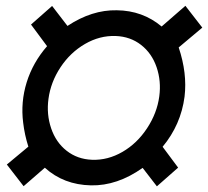

<svg xmlns="http://www.w3.org/2000/svg" viewBox="-20 -638 727 671"><path d="M478.5 -51.3Q389.6 11.7 297.9 9.8Q202.6 7.8 136.7 -51.8L62.5 12.7L3.9 -63L79.1 -125.5Q65.9 -167 61 -209Q51.8 -280.8 73.2 -350.1Q94.7 -419.4 144.5 -476.6L88.4 -552.2L162.1 -617.2L215.8 -547.4Q301.3 -604 388.2 -602.1Q478.5 -601.1 544.9 -545.4L627.9 -617.7L687 -541.5L604.5 -472.2Q634.8 -381.8 625 -300.3Q612.3 -202.1 548.3 -125L602.5 -52.2L528.3 13.2ZM149.4 -292.5Q142.1 -238.8 158.7 -189.7Q175.3 -140.6 212.9 -111.1Q250.5 -81.5 301.8 -79.6Q356.9 -77.6 408 -107.2Q459 -136.7 493.9 -189.7Q528.8 -242.7 536.6 -300.8Q543.9 -354.5 527.3 -403.1Q510.7 -451.7 473.1 -481Q435.5 -510.3 384.3 -512.2Q328.6 -514.2 277.1 -484.4Q225.6 -454.6 191.4 -402.8Q157.2 -351.1 149.4 -292.5Z"/></svg>

Font: RobotoDraft Medium
Style: Italic
Weight: 500
Italic angle: -12°
Version: Version 2.001152; 2014